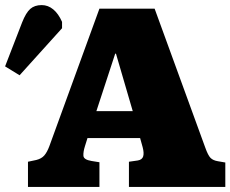

<svg xmlns="http://www.w3.org/2000/svg" viewBox="-110 -735 906 755"><path d="M0 0V-99L33 -106Q53 -111 64 -123.5Q75 -136 84 -160L281 -701H498L697 -155Q708 -124 718 -114Q728 -104 747 -101L776 -96V0H397V-99L432 -104Q449 -107 453 -120Q457 -133 451 -156L441 -192H234L224 -160Q217 -138 218 -122.5Q219 -107 250 -102L281 -97V0ZM269 -298H412L346 -524H343ZM-33 -439 -90 -474 -23 -647Q-8 -685 9 -700Q26 -715 54 -715Q79 -715 99.5 -698Q120 -681 134 -649V-624Z"/></svg>

Font: Literata Black
Style: Regular
Weight: 900
Designer: Latin by Veronika Burian and Jose Scaglione. Greek by Irene Vlachou. Cyrillic by Vera Evstafieva.
Foundry: TypeTogether
Version: Version 3.103;gftools[0.9.29]